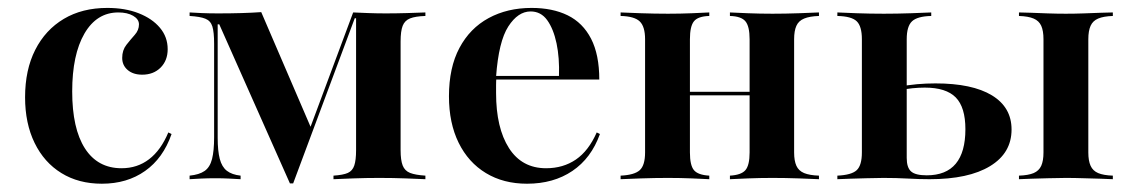

<svg xmlns="http://www.w3.org/2000/svg" viewBox="-20 -448 2825 480"><path d="M234.7 11.3Q176.6 11.3 133.5 -15.3Q90.3 -41.9 66.5 -90.7Q42.7 -139.5 42.7 -204.8Q42.7 -273.4 68.1 -323.4Q93.5 -373.4 139.5 -400.8Q185.5 -428.2 248.4 -428.2Q292.7 -428.2 326.6 -414.9Q360.5 -401.6 379.8 -378.6Q399.2 -355.6 399.2 -325Q399.2 -296.8 381.5 -279Q363.7 -261.3 335.5 -261.3Q312.9 -261.3 299.2 -273Q285.5 -284.7 285.5 -303.2Q285.5 -322.6 296 -335.9Q306.5 -349.2 316.9 -360.9Q327.4 -372.6 327.4 -387.1Q327.4 -400 312.9 -408.5Q298.4 -416.9 275.8 -416.9Q221.8 -416.9 191.1 -364.1Q160.5 -311.3 160.5 -219.4Q160.5 -126.6 192.3 -77Q224.2 -27.4 283.9 -27.4Q323.4 -27.4 352.8 -50Q382.3 -72.6 400.8 -116.9L408.9 -112.9Q387.9 -52.4 342.7 -20.6Q297.6 11.3 234.7 11.3Z M704.8 10.5 528.2 -387.1H524.2V-103.2Q524.2 -71 529.4 -50.8Q534.7 -30.6 547.2 -21Q559.7 -11.3 581.5 -8.9V0Q567.7 -0.8 552 -1.6Q536.3 -2.4 518.5 -2.4Q499.2 -2.4 482.7 -1.6Q466.1 -0.8 454 0V-8.9Q478.2 -11.3 491.5 -20.6Q504.8 -29.8 510.1 -50.4Q515.3 -71 515.3 -104.8V-338.7Q515.3 -367.7 510.9 -381.9Q506.5 -396 493.5 -401.2Q480.6 -406.5 454 -408.1V-416.9Q465.3 -416.1 484.3 -415.3Q503.2 -414.5 525 -414.5Q556.5 -414.5 583.5 -415.3Q610.5 -416.1 633.1 -417.7L759.7 -123.4L746 -103.2L862.9 -416.9Q879.8 -416.1 901.2 -415.3Q922.6 -414.5 944.4 -414.5Q969.4 -414.5 997.2 -415.3Q1025 -416.1 1043.5 -416.9V-408.1Q1018.5 -407.3 1005.2 -402Q991.9 -396.8 986.7 -383.5Q981.5 -370.2 981.5 -344.4V-72.6Q981.5 -47.6 986.7 -34.3Q991.9 -21 1005.2 -15.7Q1018.5 -10.5 1043.5 -8.9V0Q1025 -0.8 994 -2Q962.9 -3.2 928.2 -3.2Q894.4 -3.2 862.9 -2Q831.5 -0.8 813.7 0V-8.9Q837.9 -10.5 849.6 -15.7Q861.3 -21 865.7 -34.3Q870.2 -47.6 870.2 -72.6V-402.4H866.9L712.9 10.5Z M1297.6 11.3Q1238.7 11.3 1194.8 -15.3Q1150.8 -41.9 1126.6 -91.1Q1102.4 -140.3 1102.4 -207.3Q1102.4 -279 1128.6 -328.2Q1154.8 -377.4 1201.6 -402.8Q1248.4 -428.2 1308.9 -428.2Q1361.3 -428.2 1399.2 -409.7Q1437.1 -391.1 1457.7 -351.2Q1478.2 -311.3 1478.2 -249.2H1182.3L1181.5 -258.1H1377.4Q1379 -303.2 1371.4 -339.5Q1363.7 -375.8 1348 -397.6Q1332.3 -419.4 1306.5 -419.4Q1275 -419.4 1250.8 -381.9Q1226.6 -344.4 1220.2 -256.5L1221 -254.8Q1220.2 -245.2 1220.2 -235.5Q1220.2 -225.8 1220.2 -215.3Q1220.2 -128.2 1252.4 -77.8Q1284.7 -27.4 1345.2 -27.4Q1387.9 -27.4 1419.8 -49.2Q1451.6 -71 1471.8 -116.9L1479.8 -112.9Q1458.1 -52.4 1410.9 -20.6Q1363.7 11.3 1297.6 11.3Z M1804.8 0V-8.9Q1833.1 -10.5 1843.5 -22.6Q1854 -34.7 1854 -66.9V-350Q1854 -382.3 1843.5 -394.8Q1833.1 -407.3 1804.8 -408.1V-416.9Q1820.2 -416.1 1850 -414.9Q1879.8 -413.7 1911.3 -413.7Q1943.5 -413.7 1977 -414.9Q2010.5 -416.1 2027.4 -416.9V-408.1Q2004 -407.3 1990.3 -401.6Q1976.6 -396 1971 -383.5Q1965.3 -371 1965.3 -350V-66.9Q1965.3 -46 1971 -33.5Q1976.6 -21 1990.3 -15.3Q2004 -9.7 2027.4 -8.9V0Q2010.5 -0.8 1977 -2Q1943.5 -3.2 1911.3 -3.2Q1879.8 -3.2 1850 -2Q1820.2 -0.8 1804.8 0ZM1531.5 0V-8.9Q1566.1 -10.5 1579.4 -22.6Q1592.7 -34.7 1592.7 -66.9V-350Q1592.7 -381.5 1579.4 -394.4Q1566.1 -407.3 1531.5 -408.1V-416.9Q1548.4 -416.1 1582.7 -414.9Q1616.9 -413.7 1650 -413.7Q1680.6 -413.7 1709.7 -414.9Q1738.7 -416.1 1753.2 -416.9V-408.1Q1725 -407.3 1714.9 -394.8Q1704.8 -382.3 1704.8 -350V-66.9Q1704.8 -34.7 1714.9 -22.6Q1725 -10.5 1753.2 -8.9V0Q1738.7 -0.8 1709.7 -2Q1680.6 -3.2 1650 -3.2Q1616.9 -3.2 1582.7 -2Q1548.4 -0.8 1531.5 0ZM1660.5 -209.7V-218.5H1897.6V-209.7Z M2527.4 0V-8.9Q2550.8 -9.7 2564.1 -15.3Q2577.4 -21 2583.1 -33.5Q2588.7 -46 2588.7 -66.9V-350Q2588.7 -371 2583.1 -383.5Q2577.4 -396 2564.1 -401.6Q2550.8 -407.3 2527.4 -408.1V-416.9Q2538.7 -416.9 2557.7 -416.1Q2576.6 -415.3 2599.6 -414.5Q2622.6 -413.7 2644.4 -413.7Q2666.1 -413.7 2689.1 -414.5Q2712.1 -415.3 2731.9 -416.1Q2751.6 -416.9 2762.1 -416.9V-408.1Q2738.7 -407.3 2725.4 -401.6Q2712.1 -396 2706.5 -383.5Q2700.8 -371 2700.8 -350V-66.9Q2700.8 -46 2706.5 -33.5Q2712.1 -21 2725.4 -15.3Q2738.7 -9.7 2762.1 -8.9V0Q2751.6 -0.8 2731.9 -1.2Q2712.1 -1.6 2689.1 -2.4Q2666.1 -3.2 2644.4 -3.2Q2623.4 -3.2 2600 -2.4Q2576.6 -1.6 2557.7 -1.2Q2538.7 -0.8 2527.4 0ZM2073.4 0V-8.9Q2108.9 -10.5 2121.8 -22.6Q2134.7 -34.7 2134.7 -66.9V-350Q2134.7 -382.3 2121.8 -394.8Q2108.9 -407.3 2073.4 -408.1V-416.9Q2089.5 -416.1 2122.2 -414.9Q2154.8 -413.7 2189.5 -413.7Q2222.6 -413.7 2257.3 -414.9Q2291.9 -416.1 2308.1 -416.9V-408.1Q2273.4 -407.3 2260.1 -394.8Q2246.8 -382.3 2246.8 -350V-53.2Q2246.8 -29 2257.7 -19.4Q2268.5 -9.7 2296.8 -9.7Q2345.2 -9.7 2369.4 -38.7Q2393.5 -67.7 2393.5 -125Q2393.5 -179.8 2369.4 -204.4Q2345.2 -229 2291.9 -229Q2277.4 -229 2261.3 -227.4Q2245.2 -225.8 2224.2 -221.8V-230.6Q2250 -235.5 2272.6 -237.5Q2295.2 -239.5 2318.5 -239.5Q2410.5 -239.5 2459.7 -209.7Q2508.9 -179.8 2508.9 -124.2Q2508.9 -65.3 2455.2 -32.7Q2401.6 0 2304 0Q2278.2 0 2249.6 -1.6Q2221 -3.2 2188.7 -3.2Q2168.5 -3.2 2146 -2.4Q2123.4 -1.6 2104 -1.2Q2084.7 -0.8 2073.4 0Z"/></svg>

Font: Playfair 144pt
Style: Bold
Weight: 700
Version: Version 2.001;gftools[0.9.30]